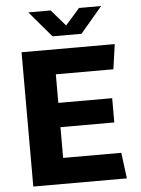

<svg xmlns="http://www.w3.org/2000/svg" viewBox="-59 -931 718 977"><g transform="rotate(-5 300.0 -442.5)"><path d="M71 0V-686H547L529 -559H235V-413H510V-289H235V-132H532L549 0ZM235 -753 123 -885H237L309 -802L382 -885H495L383 -753Z"/></g></svg>

Font: Chivo Mono Medium
Style: Bold
Weight: 700
Monospace: yes
Version: Version 1.008